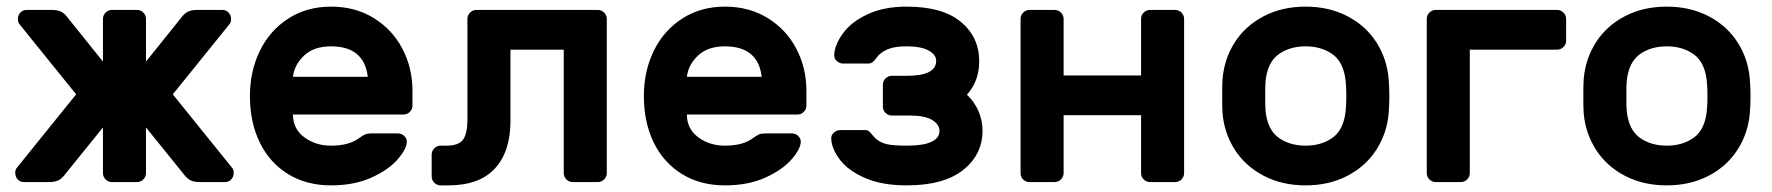

<svg xmlns="http://www.w3.org/2000/svg" viewBox="-20 -550 5352 580"><path d="M173 -19 291 -165V-27C291 -19.7 293.7 -13.3 299 -8C304.3 -2.7 310.7 0 318 0H394C401.3 0 407.7 -2.7 413 -8C418.3 -13.3 421 -19.7 421 -27V-165L539 -19C545 -11.7 551.5 -6.7 558.5 -4C565.5 -1.3 573.7 0 583 0H660C667.3 0 673.5 -2.7 678.5 -8C683.5 -13.3 686 -20 686 -28C686 -33.3 684.7 -38 682 -42L502 -265L674 -478C676.7 -482 678 -486.7 678 -492C678 -500 675.5 -506.7 670.5 -512C665.5 -517.3 659.3 -520 652 -520H575C565.7 -520 557.5 -518.7 550.5 -516C543.5 -513.3 537 -508.3 531 -501L421 -364V-493C421 -500.3 418.3 -506.7 413 -512C407.7 -517.3 401.3 -520 394 -520H318C310.7 -520 304.3 -517.3 299 -512C293.7 -506.7 291 -500.3 291 -493V-364L181 -501C175 -508.3 168.5 -513.3 161.5 -516C154.5 -518.7 146.3 -520 137 -520H60C52.7 -520 46.5 -517.3 41.5 -512C36.5 -506.7 34 -500 34 -492C34 -486.7 35.3 -482 38 -478L210 -265L30 -42C27.3 -38 26 -33.3 26 -28C26 -20 28.5 -13.3 33.5 -8C38.5 -2.7 44.7 0 52 0H129C138.3 0 146.5 -1.3 153.5 -4C160.5 -6.7 167 -11.7 173 -19Z M1109 -495.5C1071.7 -518.5 1028.7 -530 980 -530C931.3 -530 888.3 -518 851 -494C813.7 -470 785 -437.5 765 -396.5C745 -355.5 735 -310 735 -260C735 -206.7 745 -159.7 765 -119C785 -78.3 813.5 -46.7 850.5 -24C887.5 -1.3 930.7 10 980 10C1026.7 10 1067.3 2.2 1102 -13.5C1136.7 -29.2 1163.2 -47.7 1181.5 -69C1199.8 -90.3 1209 -108 1209 -122C1209 -128.7 1206.3 -134.5 1201 -139.5C1195.7 -144.5 1189.3 -147 1182 -147H1102C1094 -147 1087.7 -146 1083 -144C1078.3 -142 1072.3 -138.3 1065 -133C1045 -117.7 1016.7 -110 980 -110C948.7 -110 921.7 -118.5 899 -135.5C876.3 -152.5 865 -175.3 865 -204H1199C1206.3 -204 1212.7 -206.7 1218 -212C1223.3 -217.3 1226 -223.7 1226 -231V-276C1226 -322 1215.8 -364.3 1195.5 -403C1175.2 -441.7 1146.3 -472.5 1109 -495.5ZM1091 -318H865C867.7 -342 878.8 -363.3 898.5 -382C918.2 -400.7 945.3 -410 980 -410C1046.7 -410 1083.7 -379.3 1091 -318Z M1522 -184V-400H1683V-27C1683 -19.7 1685.7 -13.3 1691 -8C1696.3 -2.7 1702.7 0 1710 0H1786C1793.3 0 1799.7 -2.7 1805 -8C1810.3 -13.3 1813 -19.7 1813 -27V-493C1813 -500.3 1810.3 -506.7 1805 -512C1799.7 -517.3 1793.3 -520 1786 -520H1419C1411.7 -520 1405.3 -517.3 1400 -512C1394.7 -506.7 1392 -500.3 1392 -493V-189C1392 -161 1387.7 -140.8 1379 -128.5C1370.3 -116.2 1353.7 -110 1329 -110H1311C1303.7 -110 1297.3 -107.3 1292 -102C1286.7 -96.7 1284 -90.3 1284 -83V-17C1284 -9.7 1286.7 -3.3 1292 2C1297.3 7.3 1303.7 10 1311 10H1334C1396.7 10 1443.7 -7 1475 -41C1506.3 -75 1522 -122.7 1522 -184Z M2299 -495.5C2261.7 -518.5 2218.7 -530 2170 -530C2121.3 -530 2078.3 -518 2041 -494C2003.7 -470 1975 -437.5 1955 -396.5C1935 -355.5 1925 -310 1925 -260C1925 -206.7 1935 -159.7 1955 -119C1975 -78.3 2003.5 -46.7 2040.5 -24C2077.5 -1.3 2120.7 10 2170 10C2216.7 10 2257.3 2.2 2292 -13.5C2326.7 -29.2 2353.2 -47.7 2371.5 -69C2389.8 -90.3 2399 -108 2399 -122C2399 -128.7 2396.3 -134.5 2391 -139.5C2385.7 -144.5 2379.3 -147 2372 -147H2292C2284 -147 2277.7 -146 2273 -144C2268.3 -142 2262.3 -138.3 2255 -133C2235 -117.7 2206.7 -110 2170 -110C2138.7 -110 2111.7 -118.5 2089 -135.5C2066.3 -152.5 2055 -175.3 2055 -204H2389C2396.3 -204 2402.7 -206.7 2408 -212C2413.3 -217.3 2416 -223.7 2416 -231V-276C2416 -322 2405.8 -364.3 2385.5 -403C2365.2 -441.7 2336.3 -472.5 2299 -495.5ZM2281 -318H2055C2057.7 -342 2068.8 -363.3 2088.5 -382C2108.2 -400.7 2135.3 -410 2170 -410C2236.7 -410 2273.7 -379.3 2281 -318Z M2594 -157H2518C2510.7 -157 2504.2 -154.3 2498.5 -149C2492.8 -143.7 2490.3 -137.3 2491 -130C2492.3 -109.3 2501.3 -88.2 2518 -66.5C2534.7 -44.8 2560 -26.7 2594 -12C2628 2.7 2669.7 10 2719 10C2793.7 10 2850.5 -5.5 2889.5 -36.5C2928.5 -67.5 2948 -107 2948 -155C2948 -175.7 2944 -195.3 2936 -214C2928 -232.7 2916.3 -249.3 2901 -264C2925.7 -291.3 2938 -325 2938 -365C2938 -413.7 2919.5 -453.3 2882.5 -484C2845.5 -514.7 2791 -530 2719 -530C2673 -530 2633.7 -522.3 2601 -507C2568.3 -491.7 2543.7 -472.7 2527 -450C2510.3 -427.3 2501.3 -405.7 2500 -385C2499.3 -377.7 2501.8 -371.3 2507.5 -366C2513.2 -360.7 2519.7 -358 2527 -358H2603C2607.7 -358 2611.8 -359.3 2615.5 -362C2619.2 -364.7 2622.8 -368.5 2626.5 -373.5C2630.2 -378.5 2633.3 -382.3 2636 -385C2644.7 -393 2655.3 -399.2 2668 -403.5C2680.7 -407.8 2697.7 -410 2719 -410C2747.7 -410 2769.7 -405.8 2785 -397.5C2800.3 -389.2 2808 -378.7 2808 -366C2808 -336 2778.3 -321 2719 -321H2674C2666.7 -321 2660.3 -318.3 2655 -313C2649.7 -307.7 2647 -301.3 2647 -294V-228C2647 -220.7 2649.7 -214.3 2655 -209C2660.3 -203.7 2666.7 -201 2674 -201H2729C2759 -201 2781.3 -196.5 2796 -187.5C2810.7 -178.5 2818 -167.7 2818 -155C2818 -125 2785 -110 2719 -110C2691.7 -110 2671.7 -111.5 2659 -114.5C2646.3 -117.5 2635.7 -122.7 2627 -130C2624.3 -132 2620.8 -135.7 2616.5 -141C2612.2 -146.3 2608.5 -150.3 2605.5 -153C2602.5 -155.7 2598.7 -157 2594 -157Z M3549 -512C3543.7 -517.3 3537.3 -520 3530 -520H3454C3446.7 -520 3440.3 -517.3 3435 -512C3429.7 -506.7 3427 -500.3 3427 -493V-322H3193V-493C3193 -500.3 3190.3 -506.7 3185 -512C3179.7 -517.3 3173.3 -520 3166 -520H3090C3082.7 -520 3076.3 -517.3 3071 -512C3065.7 -506.7 3063 -500.3 3063 -493V-27C3063 -19 3065.7 -12.5 3071 -7.5C3076.3 -2.5 3082.7 0 3090 0H3166C3173.3 0 3179.7 -2.7 3185 -8C3190.3 -13.3 3193 -19.7 3193 -27V-202H3427V-27C3427 -19.7 3429.7 -13.3 3435 -8C3440.3 -2.7 3446.7 0 3454 0H3530C3537.3 0 3543.7 -2.7 3549 -8C3554.3 -13.3 3557 -19.7 3557 -27V-493C3557 -500.3 3554.3 -506.7 3549 -512Z M4177 -259C4177 -277 4176.3 -294 4175 -310C4171.7 -351.3 4159.3 -388.7 4138 -422C4116.7 -455.3 4087.5 -481.7 4050.5 -501C4013.5 -520.3 3971.3 -530 3924 -530C3876.7 -530 3834.5 -520.3 3797.5 -501C3760.5 -481.7 3731.3 -455.3 3710 -422C3688.7 -388.7 3676.3 -351.3 3673 -310C3672.3 -302 3672 -285 3672 -259C3672 -233.7 3672.3 -217 3673 -209C3676.3 -168.3 3688.7 -131.3 3710 -98C3731.3 -64.7 3760.5 -38.3 3797.5 -19C3834.5 0.3 3876.7 10 3924 10C3971.3 10 4013.5 0.3 4050.5 -19C4087.5 -38.3 4116.7 -64.7 4138 -98C4159.3 -131.3 4171.7 -168.3 4175 -209C4176.3 -225 4177 -241.7 4177 -259ZM3842.5 -386C3864.8 -402 3892 -410 3924 -410C3956 -410 3983.2 -402 4005.5 -386C4027.8 -370 4041 -343 4045 -305C4046.3 -291.7 4047 -276.7 4047 -260C4047 -243.3 4046.3 -228.3 4045 -215C4041 -177 4027.8 -150 4005.5 -134C3983.2 -118 3956 -110 3924 -110C3892 -110 3864.8 -118 3842.5 -134C3820.2 -150 3807 -177 3803 -215C3802.3 -221.7 3802 -236.7 3802 -260C3802 -283.3 3802.3 -298.3 3803 -305C3807 -343 3820.2 -370 3842.5 -386Z M4703 -512C4697.7 -517.3 4691.3 -520 4684 -520H4317C4309.7 -520 4303.3 -517.3 4298 -512C4292.7 -506.7 4290 -500.3 4290 -493V-27C4290 -19.7 4292.7 -13.3 4298 -8C4303.3 -2.7 4309.7 0 4317 0H4393C4400.3 0 4406.7 -2.7 4412 -8C4417.3 -13.3 4420 -19.7 4420 -27V-400H4684C4691.3 -400 4697.7 -402.7 4703 -408C4708.3 -413.3 4711 -419.7 4711 -427V-493C4711 -500.3 4708.3 -506.7 4703 -512Z M5268 -259C5268 -277 5267.3 -294 5266 -310C5262.7 -351.3 5250.3 -388.7 5229 -422C5207.7 -455.3 5178.5 -481.7 5141.5 -501C5104.5 -520.3 5062.3 -530 5015 -530C4967.7 -530 4925.5 -520.3 4888.5 -501C4851.5 -481.7 4822.3 -455.3 4801 -422C4779.7 -388.7 4767.3 -351.3 4764 -310C4763.3 -302 4763 -285 4763 -259C4763 -233.7 4763.3 -217 4764 -209C4767.3 -168.3 4779.7 -131.3 4801 -98C4822.3 -64.7 4851.5 -38.3 4888.5 -19C4925.5 0.3 4967.7 10 5015 10C5062.3 10 5104.5 0.3 5141.5 -19C5178.5 -38.3 5207.7 -64.7 5229 -98C5250.3 -131.3 5262.7 -168.3 5266 -209C5267.3 -225 5268 -241.7 5268 -259ZM4933.5 -386C4955.8 -402 4983 -410 5015 -410C5047 -410 5074.2 -402 5096.5 -386C5118.8 -370 5132 -343 5136 -305C5137.3 -291.7 5138 -276.7 5138 -260C5138 -243.3 5137.3 -228.3 5136 -215C5132 -177 5118.8 -150 5096.5 -134C5074.2 -118 5047 -110 5015 -110C4983 -110 4955.8 -118 4933.5 -134C4911.2 -150 4898 -177 4894 -215C4893.3 -221.7 4893 -236.7 4893 -260C4893 -283.3 4893.3 -298.3 4894 -305C4898 -343 4911.2 -370 4933.5 -386Z"/></svg>

Font: Rubik
Style: Regular
Weight: 500
Designer: Hubert & Fischer
Foundry: Hubert & Fischer
Version: Version 1.100